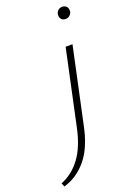

<svg xmlns="http://www.w3.org/2000/svg" viewBox="-300 -676 697 1025"><g transform="rotate(-20 48.5 -164.0)"><path d="M49 15 140 -410H179L87 19Q63 136 9.5 201Q-44 266 -121 289L-130 268Q-65 243 -19 181.5Q27 120 49 15ZM191 -549Q181 -549 173.5 -553.5Q166 -558 162.5 -566.5Q159 -575 160 -585Q162 -599 171.5 -608Q181 -617 196 -617Q206 -617 213.5 -612Q221 -607 224.5 -599Q228 -591 227 -580Q225 -567 215 -558Q205 -549 191 -549Z"/></g></svg>

Font: Ysabeau ExtraLight
Style: Italic
Weight: 250
Italic angle: -12°
Version: Version 2.000;gftools[0.9.27.dev2+g8671c4b]